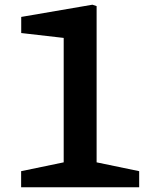

<svg xmlns="http://www.w3.org/2000/svg" viewBox="-20 -796 660 816"><path d="M69.8 -68.5 283.2 -112.8 250.7 -56.6V-670.2L282.7 -631.2L70.2 -655.6V-724.1L372.7 -776L390.6 -770V-56.6L358 -112.8L571.5 -68.5V0H69.8Z"/></svg>

Font: Monaspace Xenon Var
Style: Regular
Weight: 400
Designer: Riley Cran and the Lettermatic Team
Version: Version 1.000 (Monaspace Xenon Var)